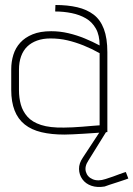

<svg xmlns="http://www.w3.org/2000/svg" viewBox="-20 -529 534 769"><path d="M406 -11H381V-3L312 102Q296 125 296.5 148Q297 171 310 189Q323 207 346 215Q369 223 399 218Q404 216 419 211Q434 206 451.5 200.5Q469 195 481.5 190.5Q494 186 494 186L484 160Q484 160 477 162Q470 164 458.5 168.5Q447 173 433 178Q419 183 403 188Q373 198 351.5 189Q330 180 324 159Q318 138 334 114L406 -2ZM379 -347Q351 -362 319.5 -375Q288 -388 254 -396Q220 -404 185 -404Q141 -404 110.5 -391.5Q80 -379 61 -358Q42 -337 33.5 -309.5Q25 -282 25 -252V-169Q25 -121 38.5 -86.5Q52 -52 79 -30.5Q106 -9 146 0.5Q186 10 238 10Q250 10 271.5 9Q293 8 317 6.5Q341 5 362.5 3.5Q384 2 397.5 1Q411 0 410 0V-320Q410 -376 396 -413Q382 -450 355 -470.5Q328 -491 289.5 -500Q251 -509 202 -509L201 -483Q235 -483 267 -476.5Q299 -470 324 -455.5Q349 -441 364 -414.5Q379 -388 379 -347ZM379 -316V-27Q380 -27 370.5 -26.5Q361 -26 345 -24.5Q329 -23 309.5 -21.5Q290 -20 271 -19Q252 -18 236 -18Q180 -17 144.5 -28.5Q109 -40 90 -61.5Q71 -83 63.5 -110Q56 -137 56 -167V-250Q56 -280 64.5 -303.5Q73 -327 89 -342.5Q105 -358 128.5 -366.5Q152 -375 182 -375Q218 -375 250 -367.5Q282 -360 314.5 -347Q347 -334 379 -316Z"/></svg>

Font: Advent Pro ExtraLight
Style: Regular
Weight: 250
Version: Version 3.000